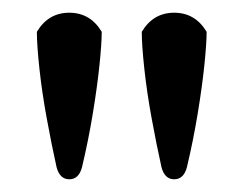

<svg xmlns="http://www.w3.org/2000/svg" viewBox="-20 -854 383 302"><path d="M254 -572Q239 -572 234 -591Q226 -627 218.5 -668Q211 -709 207 -746Q203 -783 203 -804Q221 -834 254 -834Q287 -834 305 -804Q305 -786 301.5 -752Q298 -718 291 -675.5Q284 -633 274 -591Q269 -572 254 -572ZM89 -572Q74 -572 69 -591Q61 -627 53.5 -668Q46 -709 42 -746Q38 -783 38 -804Q56 -834 89 -834Q122 -834 140 -804Q140 -786 136.5 -752Q133 -718 126 -675.5Q119 -633 109 -591Q104 -572 89 -572Z"/></svg>

Font: Gabriela
Style: Regular
Weight: 400
Designer: Eduardo Rodriguez Tunni
Foundry: Eduardo Rodriguez Tunni
Version: Version 2.001;gftools[0.9.26]